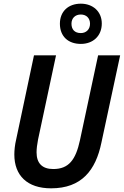

<svg xmlns="http://www.w3.org/2000/svg" viewBox="-20 -1015 674 1045"><path d="M420 -776C486 -776 534 -819 534 -887C534 -953 485 -995 420 -995C352 -995 306 -953 306 -886C306 -817 351 -776 420 -776ZM420 -835C386 -835 369 -855 369 -886C369 -916 389 -936 420 -936C450 -936 470 -916 470 -886C470 -855 449 -835 420 -835ZM258 10C424 10 501 -88 532 -239L634 -714H514L415 -251C392 -145 354 -95 270 -95C209 -95 179 -127 179 -186C179 -204 182 -230 187 -255L285 -714H165L68 -256C61 -227 58 -197 58 -174C58 -60 128 10 258 10Z"/></svg>

Font: Noto Sans SemiCondensed SemiBold
Style: Italic
Weight: 600
Width: 4
Italic angle: -12°
Designer: Monotype Design Team
Foundry: Monotype Imaging Inc.
Version: Version 2.013